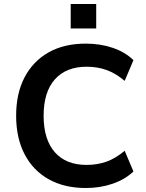

<svg xmlns="http://www.w3.org/2000/svg" viewBox="-20 -934 735 964"><path d="M411 10Q303 10 224.5 -34Q146 -78 103.5 -159.5Q61 -241 61 -353Q61 -465 103.5 -546Q146 -627 224 -671Q302 -715 411 -715Q483 -715 545.5 -694Q608 -673 650 -632L606 -528Q561 -566 515 -582.5Q469 -599 415 -599Q312 -599 255.5 -535.5Q199 -472 199 -353Q199 -234 255 -170Q311 -106 415 -106Q469 -106 515 -122.5Q561 -139 606 -177L650 -73Q608 -33 545.5 -11.5Q483 10 411 10ZM335 -791V-914H463V-791Z"/></svg>

Font: Nunito Sans 10pt
Style: Bold
Weight: 700
Designer: Vernon Adams
Foundry: Vernon Adams
Version: Version 3.101;gftools[0.9.27]